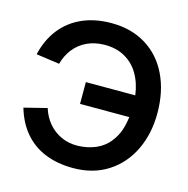

<svg xmlns="http://www.w3.org/2000/svg" viewBox="-109 -840 939 960"><g transform="rotate(15 360.0 -360.0)"><path d="M35 -212.7 152.8 -242.2Q166.2 -199.1 193.6 -166.5Q221.1 -133.9 259.8 -116Q298.4 -98.1 344.8 -98.7Q396.4 -99.7 440 -118.6Q483.7 -137.6 511 -174.8Q531.9 -201.9 543.1 -234.1Q554.2 -266.3 558.7 -304H303.7V-416.8H559.5Q551.4 -478.6 524.1 -525.1Q496.8 -571.7 451.1 -596.9Q405.5 -622.2 344.8 -621.2Q296.2 -620.6 256.6 -602.2Q217.1 -583.8 190 -550Q163 -516.2 150.7 -470.7L30 -487.7Q48 -565.8 91.8 -621.3Q135.7 -676.9 201.8 -706Q268 -735 352.3 -735Q455.3 -735 531.4 -688.1Q607.5 -641.2 648.3 -556.4Q689.1 -471.5 689.5 -360Q689.9 -254.3 649.4 -168.9Q608.8 -83.5 532.4 -34.2Q455.9 15 352.3 15Q271.8 15 208.2 -10.5Q144.6 -36 100.8 -86.8Q57 -137.5 35 -212.7Z"/></g></svg>

Font: Tap Sans
Style: Regular
Weight: 400
Designer: Tap Payments
Foundry: Tap Payments
Version: Version 1.001;Glyphs 3.1.2 (3151)